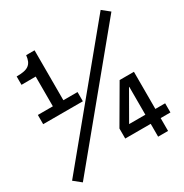

<svg xmlns="http://www.w3.org/2000/svg" viewBox="-170 -842 944 984"><g transform="rotate(-30 301.5 -350.0)"><path d="M12.6 -350H247.4V-404.6H163.6V-700H114Q111.8 -680.2 106.1 -666.9Q100.4 -653.6 89.2 -645.1Q78 -636.6 60.5 -633.2Q43 -629.8 17.2 -629.8V-580.2L101.4 -580.6V-404.6H12.6ZM-4 -25 39.6 10 604 -675 560.4 -710ZM340 -76H490.8V0H549.6V-76H607.4V-130.2H549.6V-350H465L340 -135.4ZM488.8 -295 490.4 -295.4V-130.2H394.2Z"/></g></svg>

Font: CommitMonoV143 ExtLt
Style: Regular
Weight: 200
Monospace: yes
Designer: Eigil Nikolajsen
Foundry: Eigil Nikolajsen
Version: Version 1.143